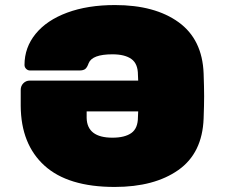

<svg xmlns="http://www.w3.org/2000/svg" viewBox="-20 -730 890 760"><path d="M788 -349Q788 -315 786 -261Q781 -124 686 -57Q591 10 434 10Q249 10 156 -74.5Q63 -159 62 -311V-374Q62 -390 72.5 -400.5Q83 -411 98 -411H527L526 -434Q526 -478 500 -496.5Q474 -515 425 -515Q345 -515 331 -480Q325 -463 317.5 -457Q310 -451 294 -451H99Q90 -451 83.5 -457.5Q77 -464 77 -473Q77 -542 121 -596Q165 -650 246 -680Q327 -710 435 -710Q593 -710 687 -642Q781 -574 786 -439Q788 -383 788 -349ZM526 -266 527 -289H323V-263Q325 -185 425 -185Q474 -185 500 -203.5Q526 -222 526 -266Z"/></svg>

Font: Rubik Mono One
Style: Regular
Weight: 400
Designer: Hubert and Fischer with Elvire Volk Leonovitch (Cyrillic Expansion: Cyreal)
Foundry: Hubert and Fischer with Elvire Volk Leonovitch
Version: Version 2.000